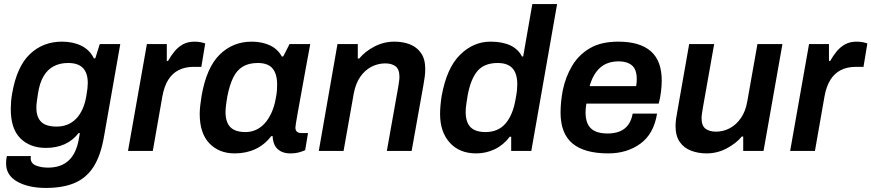

<svg xmlns="http://www.w3.org/2000/svg" viewBox="-20 -743 4289 945"><path d="M206 182Q120 182 65 151Q10 120 10 62Q10 55 10.5 46.5Q11 38 14 25H132Q131 31 131 35Q131 61 156.5 71.5Q182 82 216 82Q281 82 318.5 46.5Q356 11 368 -59Q370 -68 371 -76Q372 -84 373 -88H367Q338 -51 297.5 -33Q257 -15 206 -15Q128 -15 80.5 -62Q33 -109 33 -206Q33 -223 34.5 -242.5Q36 -262 40 -284Q63 -416 127.5 -477Q192 -538 285 -538Q340 -538 381 -517.5Q422 -497 442 -456H449L471 -526H572L491 -66Q475 24 440 78.5Q405 133 347.5 157.5Q290 182 206 182ZM259 -120Q288 -120 312.5 -130Q337 -140 355.5 -159.5Q374 -179 386.5 -207Q399 -235 405 -271Q409 -294 410.5 -308.5Q412 -323 412 -335Q412 -383 388.5 -408Q365 -433 315 -433Q275 -433 244.5 -417Q214 -401 194.5 -368Q175 -335 167 -283Q163 -257 161 -241.5Q159 -226 159 -213Q159 -167 182.5 -143.5Q206 -120 259 -120Z M610 0 703 -526H801V-443H807Q821 -468 838.5 -489.5Q856 -511 880 -524.5Q904 -538 937 -538Q955 -538 969 -535Q983 -532 990 -529L971 -414H933Q891 -414 859.5 -398Q828 -382 808 -350Q788 -318 779 -268L732 0Z M1135 12Q1058 12 1010.5 -37.5Q963 -87 963 -182Q963 -202 965.5 -223.5Q968 -245 972 -270Q996 -410 1061 -474Q1126 -538 1219 -538Q1269 -538 1308 -520Q1347 -502 1367 -465H1374L1405 -526H1507L1483 -396Q1476 -355 1468.5 -315.5Q1461 -276 1455 -241.5Q1449 -207 1444 -180Q1439 -153 1436.5 -136Q1434 -119 1434 -115Q1434 -101 1442 -94.5Q1450 -88 1463 -88H1496L1482 -4Q1472 1 1453 6.5Q1434 12 1408 12Q1382 12 1362.5 2Q1343 -8 1332 -28Q1328 -37 1325 -48.5Q1322 -60 1322 -73H1315Q1282 -30 1236.5 -9Q1191 12 1135 12ZM1189 -93Q1216 -93 1240 -104Q1264 -115 1283 -136Q1302 -157 1316 -187.5Q1330 -218 1337 -257Q1342 -282 1343 -298Q1344 -314 1344 -327Q1344 -379 1321.5 -406Q1299 -433 1249 -433Q1205 -433 1175.5 -415.5Q1146 -398 1128 -361.5Q1110 -325 1099 -269Q1096 -251 1094 -237Q1092 -223 1091 -212Q1090 -201 1090 -192Q1090 -142 1113.5 -117.5Q1137 -93 1189 -93Z M1549 0 1641 -526H1741V-455H1748Q1777 -490 1823 -514Q1869 -538 1921 -538Q1964 -538 1998 -524.5Q2032 -511 2052.5 -481.5Q2073 -452 2073 -403Q2073 -385 2070.5 -365.5Q2068 -346 2064 -324L2006 0H1884L1940 -315Q1942 -329 1944 -341.5Q1946 -354 1946 -365Q1946 -402 1927 -416.5Q1908 -431 1876 -431Q1840 -431 1807.5 -414Q1775 -397 1752.5 -364Q1730 -331 1721 -282L1671 0Z M2324 12Q2241 12 2193.5 -41Q2146 -94 2146 -182Q2146 -202 2148 -224.5Q2150 -247 2154 -272Q2179 -409 2244.5 -473.5Q2310 -538 2394 -538Q2452 -538 2491 -520Q2530 -502 2549 -465H2555L2600 -723H2722L2595 0H2496V-70H2489Q2458 -29 2415 -8.5Q2372 12 2324 12ZM2370 -93Q2432 -93 2468.5 -135.5Q2505 -178 2518 -257Q2523 -283 2524.5 -299Q2526 -315 2526 -328Q2526 -362 2516 -385.5Q2506 -409 2484.5 -421Q2463 -433 2430 -433Q2364 -433 2330.5 -394Q2297 -355 2282 -275Q2279 -255 2276.5 -240Q2274 -225 2273 -213.5Q2272 -202 2272 -192Q2272 -142 2295.5 -117.5Q2319 -93 2370 -93Z M2974 12Q2856 12 2797.5 -37Q2739 -86 2739 -189Q2739 -217 2742 -245Q2745 -273 2750 -299Q2764 -366 2796.5 -420Q2829 -474 2884 -506Q2939 -538 3023 -538Q3129 -538 3183 -491Q3237 -444 3237 -346Q3237 -323 3233.5 -292.5Q3230 -262 3222 -233H2866Q2864 -221 2863 -210.5Q2862 -200 2862 -190Q2862 -137 2888 -111.5Q2914 -86 2971 -86Q3004 -86 3029.5 -96Q3055 -106 3071.5 -128Q3088 -150 3094 -184H3214Q3198 -84 3132 -36Q3066 12 2974 12ZM2882 -319H3111Q3113 -329 3113.5 -338Q3114 -347 3114 -354Q3114 -401 3090.5 -421Q3067 -441 3026 -441Q2969 -441 2934 -410Q2899 -379 2882 -319Z M3458 12Q3416 12 3381 -1.5Q3346 -15 3325.5 -44.5Q3305 -74 3305 -123Q3305 -141 3308 -160.5Q3311 -180 3315 -202L3372 -526H3495L3439 -210Q3437 -196 3435 -184Q3433 -172 3433 -161Q3433 -124 3452.5 -109.5Q3472 -95 3504 -95Q3540 -95 3572 -112Q3604 -129 3627 -162.5Q3650 -196 3658 -244L3708 -526H3831L3738 0H3638V-71H3631Q3603 -37 3556.5 -12.5Q3510 12 3458 12Z M3869 0 3962 -526H4060V-443H4066Q4080 -468 4097.5 -489.5Q4115 -511 4139 -524.5Q4163 -538 4196 -538Q4214 -538 4228 -535Q4242 -532 4249 -529L4230 -414H4192Q4150 -414 4118.5 -398Q4087 -382 4067 -350Q4047 -318 4038 -268L3991 0Z"/></svg>

Font: Archivo Variable SemiBold
Style: Italic
Weight: 600
Italic angle: -10°
Designer: Hector Gatti
Foundry: Omnibus-Type
Version: Version 2.001